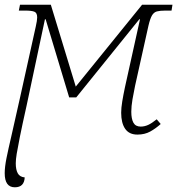

<svg xmlns="http://www.w3.org/2000/svg" viewBox="-26 -556 753 816"><path d="M37 240Q-6 240 -6 180Q-6 154 1.5 116.5Q9 79 23.5 17Q38 -45 60 -145L126 -443Q129 -456 130.5 -466Q132 -476 132 -482Q132 -502 119.5 -506.5Q107 -511 83 -511H54L59 -536H190L296 -188L578 -536H707L703 -511H676Q654 -511 641 -507.5Q628 -504 620 -490.5Q612 -477 605 -447L548 -191Q542 -163 537 -133.5Q532 -104 532 -81Q532 -51 541 -34.5Q550 -18 572 -18Q588 -18 603.5 -25Q619 -32 640 -49L657 -29Q636 -10 612.5 3Q589 16 558 16Q523 16 506 -8.5Q489 -33 489 -77Q489 -97 493.5 -124.5Q498 -152 505 -185L569 -474H566L298 -142H268L168 -474H165L87 -107Q68 -22 58.5 25.5Q49 73 45 97.5Q41 122 41 138Q41 165 49.5 180.5Q58 196 79 198Q77 240 37 240Z"/></svg>

Font: Noto Serif ExtraLight
Style: Italic
Weight: 200
Italic angle: -12°
Designer: Monotype Design Team
Foundry: Monotype Imaging Inc.
Version: Version 2.014; ttfautohint (v1.8.4.7-5d5b)